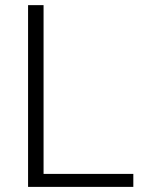

<svg xmlns="http://www.w3.org/2000/svg" viewBox="-20 -731 567 751"><path d="M150.4 -50.8H501.5V0H89.8V-710.9H150.4Z"/></svg>

Font: RobotoInd Light
Style: Regular
Weight: 300
Designer: Google
Version: Version 2.001151; 2014